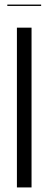

<svg xmlns="http://www.w3.org/2000/svg" viewBox="-20 -820 213 840"><path d="M160 -800H12V-794H160ZM54 -699V0H118V-699Z"/></svg>

Font: Moniqa Display
Style: Regular
Weight: 400
Designer: Rajesh Rajput
Foundry: Rajesh Rajput
Version: Version 1.000